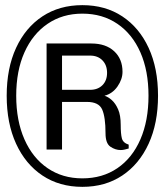

<svg xmlns="http://www.w3.org/2000/svg" viewBox="-20 -716 640 746"><path d="M300 10Q211 10 145 -34Q79 -78 42.5 -157.5Q6 -237 6 -344Q6 -451 42.5 -530Q79 -609 145 -652.5Q211 -696 300 -696Q389 -696 455 -652.5Q521 -609 557.5 -530Q594 -451 594 -344Q594 -237 557.5 -157.5Q521 -78 455 -34Q389 10 300 10ZM300 -23Q378 -23 436 -62.5Q494 -102 525.5 -174.5Q557 -247 557 -344Q557 -441 525.5 -512.5Q494 -584 436 -623.5Q378 -663 300 -663Q223 -663 165 -623.5Q107 -584 75 -512.5Q43 -441 43 -344Q43 -247 75 -174.5Q107 -102 165 -62.5Q223 -23 300 -23ZM449 -133Q428 -133 409 -146Q390 -159 390 -198Q390 -261 377 -290.5Q364 -320 318 -320H221V-135H161V-547H335Q391 -547 423.5 -517Q456 -487 456 -437Q456 -408 436.5 -380Q417 -352 386 -344Q400 -340 414.5 -327Q429 -314 439 -291Q449 -268 449 -231Q449 -196 453.5 -178.5Q458 -161 480 -154V-139Q473 -137 465 -135Q457 -133 449 -133ZM221 -367H330Q360 -367 378 -385Q396 -403 396 -433Q396 -463 378 -481.5Q360 -500 330 -500H221Z"/></svg>

Font: Chivo Mono Light
Style: Regular
Weight: 300
Monospace: yes
Designer: Hector Gatti
Foundry: Omnibus-Type
Version: Version 1.008